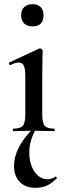

<svg xmlns="http://www.w3.org/2000/svg" viewBox="-20 -627 306 918"><path d="M44 0Q41 0 41 -6Q41 -12 44 -12Q78 -12 89.5 -26Q101 -40 101 -81V-263Q101 -297 94 -312.5Q87 -328 70 -328Q62 -328 52 -325Q42 -322 30 -316Q26 -315 23.5 -321Q21 -327 24 -328L168 -395Q170 -396 171 -396Q175 -396 179.5 -391.5Q184 -387 184 -384Q184 -373 183 -344Q182 -315 182 -264V-81Q182 -40 193.5 -26Q205 -12 239 -12Q242 -12 242 -6Q242 0 239 0Q219 0 194 -1Q169 -2 141 -2Q114 -2 88.5 -1Q63 0 44 0ZM136 -501Q110 -501 95.5 -515Q81 -529 81 -555Q81 -579 95.5 -593Q110 -607 136 -607Q161 -607 174.5 -593Q188 -579 188 -555Q188 -501 136 -501ZM150 271Q101 271 74 242.5Q47 214 47 167Q47 122 71 76Q95 30 142 -16L152 -11Q136 18 128 45.5Q120 73 120 103Q120 138 131 167Q142 196 162 213Q182 230 206 230Q219 230 228 226.5Q237 223 244 218Q247 216 250.5 220Q254 224 251 226Q227 250 204 260.5Q181 271 150 271Z"/></svg>

Font: Cormorant Light SemiBold
Style: Regular
Weight: 600
Version: Version 4.000